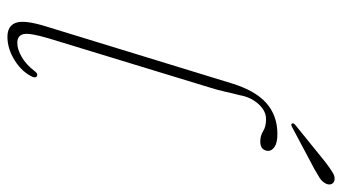

<svg xmlns="http://www.w3.org/2000/svg" viewBox="-222 -690 919 516"><g transform="rotate(90 238.0 -432.5)"><path d="M340.5 -718Q364 -718 375 -710.5Q386 -703 386 -693.5Q386 -684.5 380 -678.2Q374 -672 361 -672Q345 -672 332.8 -679.8Q320.5 -687.5 300.5 -687.5Q278.5 -687.5 260 -667Q241.5 -646.5 236.5 -617.5Q231 -596.5 227 -578Q223 -559.5 215.5 -535.5L83.5 -103Q68.5 -52.5 72.2 -35.8Q76 -19 96 -19Q113 -19 133.5 -30.8Q154 -42.5 172 -66Q177.5 -73.5 183 -72.5Q190.5 -71 187.5 -61Q175 -32.5 143.5 -12.5Q112 7.5 79.5 7.5Q50 7.5 41.8 -15Q33.5 -37.5 51 -94.5L204 -593.5Q223.5 -658 257.2 -688Q291 -718 340.5 -718ZM415 -846Q433 -860 445 -867Q457 -874 466.5 -871Q474 -868.5 475.8 -861.2Q477.5 -854 473 -846.5Q468 -837.5 457.8 -831Q447.5 -824.5 434 -817L321 -757Q314.5 -753.5 312.5 -757.5Q310 -761.5 318 -767.5Z"/></g></svg>

Font: Fraunces 72pt S050 Thin
Style: Italic
Weight: 100
Italic angle: -16°
Version: Version 1.000; ttfautohint (v1.8.3)